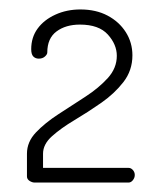

<svg xmlns="http://www.w3.org/2000/svg" viewBox="-20 -751 339 406"><path d="M53 -365Q48 -365 42.5 -368.5Q37 -372 37 -378V-426Q37 -451 56 -471Q75 -491 103.5 -509.5Q132 -528 160.5 -546.5Q189 -565 208 -586Q227 -607 227 -633Q227 -657 208 -678Q189 -699 149 -699Q119 -699 99.5 -684.5Q80 -670 80 -640Q80 -636 75 -631.5Q70 -627 62 -627Q55 -627 50.5 -631.5Q46 -636 46 -647Q46 -672 59.5 -690.5Q73 -709 97 -720Q121 -731 150 -731Q183 -731 207.5 -718Q232 -705 246 -683Q260 -661 260 -634Q260 -602 241 -577.5Q222 -553 194 -533.5Q166 -514 137.5 -497Q109 -480 90 -463Q71 -446 71 -426V-396H252Q257 -396 261 -391.5Q265 -387 265 -381Q265 -375 261 -370Q257 -365 252 -365Z"/></svg>

Font: Dosis ExtraLight
Style: Regular
Weight: 250
Designer: EdgarTolentino, PabloImpallari, IginoMarini
Foundry: EdgarTolentino, PabloImpallari, IginoMarini
Version: Version 3.001; ttfautohint (v1.8.2)